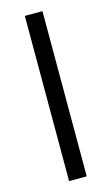

<svg xmlns="http://www.w3.org/2000/svg" viewBox="-110 -736 452 778"><g transform="rotate(-15 116.0 -346.5)"><path d="M79 0V-693H153V0Z"/></g></svg>

Font: Bricolage Grotesque 24pt Light
Style: Regular
Weight: 300
Designer: Mathieu Triay
Foundry: Atelier Triay
Version: Version 1.001;gftools[0.9.33.dev8+g029e19f]